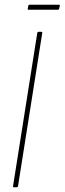

<svg xmlns="http://www.w3.org/2000/svg" viewBox="-20 -789 272 809"><path d="M39 0Q34 0 35 -5L137 -650Q138 -655 143 -655H154Q159 -655 158 -650L56 -5Q55 0 50 0ZM100 -748Q96 -748 97 -753L99 -764Q100 -769 104 -769H228Q233 -769 232 -764L229 -752Q228 -748 225 -748Z"/></svg>

Font: Sofia Sans Extra Condensed Thin
Style: Italic
Weight: 250
Italic angle: -9°
Version: Version 4.100